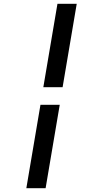

<svg xmlns="http://www.w3.org/2000/svg" viewBox="-20 -843 540 1006"><path d="M207 -386 281 -823H382L308 -386ZM118 143 192 -294H293L219 143Z"/></svg>

Font: iosevka_custom_sans_ss08 SmBd
Style: Italic
Weight: 600
Italic angle: -10°
Designer: Belleve Invis
Foundry: Belleve Invis
Version: Version 10.3.0; ttfautohint (v1.8.3)